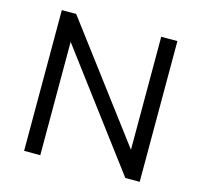

<svg xmlns="http://www.w3.org/2000/svg" viewBox="-103 -817 975 929"><g transform="rotate(15 385.0 -352.5)"><path d="M95 0V-705H167L608 -119H593V-705H674V0H602L163 -585H176V0Z"/></g></svg>

Font: Nunito Sans 10pt
Style: Regular
Weight: 400
Designer: Vernon Adams
Foundry: Vernon Adams
Version: Version 3.101;gftools[0.9.27]